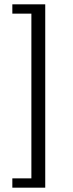

<svg xmlns="http://www.w3.org/2000/svg" viewBox="-20 -706 336 887"><path d="M37 161V118H125V-643H37V-686H189V161Z"/></svg>

Font: Chivo ExtraLight
Style: Regular
Weight: 250
Designer: Hector Gatti
Foundry: Omnibus-Type
Version: Version 2.002